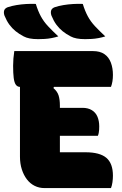

<svg xmlns="http://www.w3.org/2000/svg" viewBox="-54 -961 624 981"><path d="M19 -700H421Q457 -700 479.5 -684.5Q502 -669 512.5 -641Q523 -613 523 -578Q523 -561 520.5 -545.5Q518 -530 513 -517H49Q35 -517 27 -528Q19 -539 16 -563Q13 -587 13 -625Q13 -643 14.5 -662Q16 -681 19 -700ZM163 -410H368Q396 -410 415.5 -398Q435 -386 444 -364.5Q453 -343 453 -315Q453 -306 452.5 -298Q452 -290 450.5 -282Q449 -274 446 -267H163ZM174 0Q146 0 123 -11.5Q100 -23 83.5 -44.5Q67 -66 57.5 -95.5Q48 -125 48 -161Q48 -201 48 -240.5Q48 -280 48 -320Q48 -360 48 -400Q48 -440 48 -480Q48 -520 48 -560H240L219 -511Q239 -494 245.5 -473Q252 -452 252 -422Q252 -399 252 -371.5Q252 -344 252 -313Q252 -282 252 -249.5Q252 -217 252 -183H383Q456 -183 489.5 -154.5Q523 -126 523 -63Q523 -47 520.5 -29.5Q518 -12 513 0ZM129 -941Q140 -905 154.5 -878Q169 -851 191.5 -827Q214 -803 244 -775Q228 -770 210 -766.5Q192 -763 174 -762Q156 -761 141 -761Q116 -761 98 -764.5Q80 -768 67 -775Q44 -787 26 -801.5Q8 -816 -6 -835Q-20 -854 -31 -881Q-36 -895 -33 -906.5Q-30 -918 -15 -924Q6 -931 30 -935Q54 -939 79.5 -940.5Q105 -942 129 -941ZM369 -941Q380 -905 394.5 -878Q409 -851 431.5 -827Q454 -803 484 -775Q468 -770 450 -766.5Q432 -763 414 -762Q396 -761 381 -761Q356 -761 338 -764.5Q320 -768 307 -775Q284 -787 266 -801.5Q248 -816 234 -835Q220 -854 209 -881Q204 -895 207 -906.5Q210 -918 225 -924Q246 -931 270 -935Q294 -939 319.5 -940.5Q345 -942 369 -941Z"/></svg>

Font: Recursive Casual Black
Style: Regular
Weight: 900
Version: Version 1.047